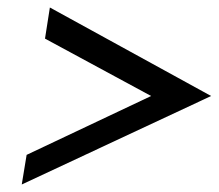

<svg xmlns="http://www.w3.org/2000/svg" viewBox="-20 -538 583 512"><path d="M38 -46 543 -282 113 -518 100 -435 383 -282 51 -125Z"/></svg>

Font: Charger Pro
Style: BdExtObl
Weight: 700
Designer: Jasper
Foundry: Cannot Into Space Fonts
Version: Version 1.09